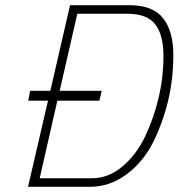

<svg xmlns="http://www.w3.org/2000/svg" viewBox="-20 -720 688 740"><path d="M325 0H88L165 -332H89L96 -370H174L250 -700H478Q569 -700 608.5 -650Q648 -600 648 -508Q648 -416 628 -332Q608 -248 570.5 -172.5Q533 -97 468.5 -48.5Q404 0 325 0ZM471 -667H278L210 -370H372L363 -332H201L133 -33H334Q398 -33 452 -78.5Q506 -124 539.5 -194.5Q573 -265 591.5 -344Q610 -423 610 -504Q610 -585 578.5 -626Q547 -667 471 -667Z"/></svg>

Font: Titillium Web ExtraLight
Style: Italic
Weight: 275
Italic angle: -13°
Version: Version 1.002;PS 57.000;hotconv 1.0.70;makeotf.lib2.5.55311